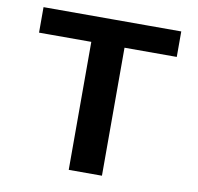

<svg xmlns="http://www.w3.org/2000/svg" viewBox="-80 -801 911 884"><g transform="rotate(10 375.5 -359.0)"><path d="M297.6 0V-702.5L439.2 -598.4H53.3V-717.6H697.2V-598.4H311.3L452.9 -702.5V0Z"/></g></svg>

Font: Russolo 10pt ExtraLight
Style: Regular
Weight: 200
Designer: Micah Stupak-Hahn
Version: Version 1.000